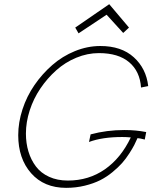

<svg xmlns="http://www.w3.org/2000/svg" viewBox="-20 -904 774 926"><path d="M358.9 -743.2 494.1 -833 574.2 -745.1 602.1 -771 506.8 -883.8 342.8 -771ZM643.1 -237.8Q653.8 -237.3 678.2 -231L685.1 -267.1Q635.3 -276.9 580.1 -276.9Q494.6 -276.9 417 -255.9L409.2 -219.2Q473.1 -243.2 569.8 -243.2Q589.8 -243.2 610.8 -241.2Q563.5 -141.6 485.8 -87.4Q408.2 -33.2 307.1 -33.2Q256.3 -33.2 216.8 -51.3Q177.2 -69.3 153.3 -101.1Q129.4 -132.8 117.2 -173.1Q105 -213.4 105 -259.8Q105 -314.9 123.3 -371.6Q141.6 -428.2 174.8 -477.3Q208 -526.4 251.2 -564.9Q294.4 -603.5 348.1 -625.7Q401.9 -647.9 457 -647.9Q550.8 -647.9 602.8 -604Q654.8 -560.1 660.2 -481.9L694.8 -488.8Q685.1 -573.7 625.2 -627.9Q565.4 -682.1 463.9 -682.1Q401.9 -682.1 341.3 -657.5Q280.8 -632.8 232.2 -590.3Q183.6 -547.9 146.2 -493.7Q108.9 -439.5 88.4 -376.5Q67.9 -313.5 67.9 -252Q67.9 -139.2 130.1 -68.6Q192.4 2 298.8 2Q346.2 2 388.9 -8.5Q431.6 -19 463.1 -34.9Q494.6 -50.8 522.7 -74Q550.8 -97.2 569.1 -117.9Q587.4 -138.7 603.8 -164.3Q620.1 -189.9 627.9 -205.3Q635.7 -220.7 643.1 -237.8Z"/></svg>

Font: Comic Neue Angular Light Italic
Style: Regular
Weight: 300
Italic angle: -12°
Designer: Craig Rozynski
Foundry: Craig Rozynski
Version: Version 2.003